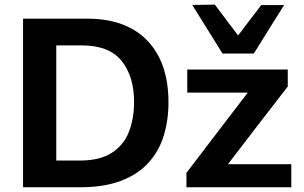

<svg xmlns="http://www.w3.org/2000/svg" viewBox="-20 -792 1284 812"><path d="M77.5 0V-713H350Q513.5 -713 603 -620.2Q692.5 -527.5 692.5 -359Q692.5 -283.5 672.5 -218.2Q652.5 -153 608.2 -104Q564 -55 492.2 -27.5Q420.5 0 317 0ZM218 -113H317Q402 -113 452.5 -145.5Q503 -178 525 -234Q547 -290 547 -361Q547 -469 494.2 -534.5Q441.5 -600 326 -600H218ZM768.5 0V-61Q807 -111.5 844.5 -160.5Q881.5 -209 915 -253L1028 -400.5H772V-498H1197V-426Q1169.5 -391 1131.5 -341.5Q1093.5 -292 1059 -247.5L944 -97.5H1212V0ZM921 -565.5Q889 -617 857 -668.5Q825 -720 793 -771L888.5 -772.5Q913 -740 937.5 -707.5Q962 -675 987 -642Q1012 -675 1036.2 -706.8Q1060.5 -738.5 1085 -770.5H1181.5Q1149.5 -720 1117.5 -668.5Q1085.5 -617 1053.5 -565.5Z"/></svg>

Font: Heraclito SemiBold
Style: Regular
Weight: 600
Designer: Kostas Bartsokas (font) & Cristiano Sobral (main changes)
Foundry: Kostas Bartsokas (font) & Cristiano Sobral (main changes)
Version: Version 1.00;July 8, 2020;FontCreator 13.0.0.2655 64-bit